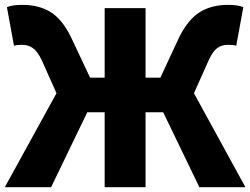

<svg xmlns="http://www.w3.org/2000/svg" viewBox="-20 -778 1040 798"><path d="M786.1 -390.6 1000 0H808.6L658.2 -311.5H585V0H415V-311.5H342.8L192.4 0H0L214.8 -390.6L153.3 -528.3Q135.7 -564.5 116.7 -578.1Q97.7 -591.8 71.3 -591.8Q50.8 -591.8 38.1 -587.9L8.8 -748Q30.3 -757.8 73.2 -757.8Q141.6 -757.8 189.9 -728Q238.3 -698.2 274.4 -625L354.5 -455.1H415V-744.1H585V-455.1H646.5L725.6 -625Q762.7 -698.2 811 -728Q859.4 -757.8 927.7 -757.8Q970.7 -757.8 991.2 -748L961.9 -587.9Q949.2 -591.8 928.7 -591.8Q901.4 -591.8 882.8 -578.1Q864.3 -564.5 847.7 -528.3Z"/></svg>

Font: Gen Shin Gothic Monospace Heavy
Style: Bold
Weight: 800
Designer: [Source Han Sans]
Ryoko NISHIZUKA  (kana & ideographs); Paul D. Hunt (Latin, Greek & Cyrillic); Wenlong ZHANG  (bopomofo
Version: Version 1.002.20150607